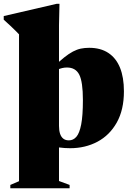

<svg xmlns="http://www.w3.org/2000/svg" viewBox="-46 -760 694 1004"><path d="M53.5 -580.5Q46.5 -588 35.2 -599.2Q24 -610.5 8.5 -625Q-7 -639.5 -26.5 -657V-676L250 -740H265L262.5 -628V-101.5Q262.5 -78 268 -61Q273.5 -44 285 -35Q296.5 -26 314 -26Q337 -26 353.2 -44.5Q369.5 -63 378.5 -109Q387.5 -155 387.5 -237Q387.5 -332 368.5 -369.5Q349.5 -407 304 -407Q291 -407 278.8 -404Q266.5 -401 256 -396.2Q245.5 -391.5 236.5 -385.5L232.5 -409Q265 -440 289.8 -459.8Q314.5 -479.5 335.5 -490.5Q356.5 -501.5 376.8 -505.8Q397 -510 420.5 -510Q480 -510 520.5 -483.2Q561 -456.5 581.5 -406Q602 -355.5 602 -282.5Q602 -186 564.8 -119.5Q527.5 -53 463.8 -19Q400 15 320.5 15Q291 15 262.2 11Q233.5 7 205.5 -1.5Q177.5 -10 148.5 -23.5H262.5V186.5L318 207V224.5H8V207L53.5 187.5Z"/></svg>

Font: Newsreader 60pt ExtraBold
Style: Regular
Weight: 800
Designer: Hugues Gentile
Foundry: Production Type
Version: Version 1.003